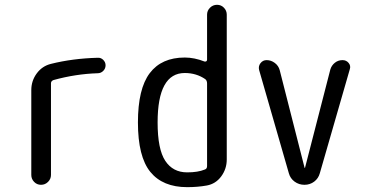

<svg xmlns="http://www.w3.org/2000/svg" viewBox="-20 -770 1540 800"><path d="M110.4 -41V-394.5Q110.4 -433.6 133.3 -464.4Q156.2 -495.1 192.4 -503.9Q282.2 -526.4 386.7 -529.3Q400.4 -530.3 410.2 -520.5Q419.9 -510.7 419.9 -498Q419.9 -484.4 410.2 -474.6Q400.4 -464.8 386.7 -464.8Q294.9 -461.9 203.1 -436.5Q192.4 -432.6 192.4 -422.9V-41Q192.4 -24.4 180.2 -12.2Q168 0 150.9 0Q133.8 0 122.1 -12.2Q110.4 -24.4 110.4 -41Z M750 -465.8Q636.7 -465.8 636.7 -259.8Q636.7 -148.4 668.5 -100.1Q700.2 -51.8 759.8 -51.8Q804.7 -51.8 833 -63.5Q842.8 -66.4 842.8 -78.1V-421.9Q842.8 -434.6 835 -440.4Q797.9 -465.8 750 -465.8ZM759.8 9.8Q658.2 9.8 606.4 -53.7Q554.7 -117.2 554.7 -259.8Q554.7 -400.4 604 -465.3Q653.3 -530.3 750 -530.3Q790 -530.3 832 -513.7Q835.9 -512.7 839.4 -514.6Q842.8 -516.6 842.8 -521.5V-709Q842.8 -725.6 855 -737.8Q867.2 -750 884.3 -750Q901.4 -750 913.1 -737.8Q924.8 -725.6 924.8 -709V-105.5Q924.8 -66.4 901.9 -35.2Q878.9 -3.9 841.8 2.9Q803.7 9.8 759.8 9.8Z M1183.6 -47.9 1059.6 -478.5Q1055.7 -494.1 1065.4 -506.8Q1075.2 -519.5 1090.8 -519.5Q1109.4 -519.5 1125 -507.8Q1140.6 -496.1 1145.5 -477.5L1249 -71.3Q1249 -70.3 1250 -70.3Q1251 -70.3 1251 -71.3L1356.4 -480.5Q1361.3 -497.1 1375 -508.3Q1388.7 -519.5 1407.2 -519.5Q1422.9 -519.5 1432.6 -507.8Q1442.4 -496.1 1437.5 -481.4L1312.5 -47.9Q1306.6 -26.4 1289.1 -13.2Q1271.5 0 1248.5 0Q1225.6 0 1207.5 -13.2Q1189.5 -26.4 1183.6 -47.9Z"/></svg>

Font: Rounded-X Mgen+ 1mn regular
Style: Regular
Weight: 400
Designer: [Source Han Sans]
Ryoko NISHIZUKA  (kana & ideographs); Paul D. Hunt (Latin, Greek & Cyrillic); Wenlong ZHANG  (bopomofo
Version: Version 1.059.20150602